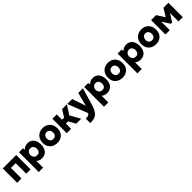

<svg xmlns="http://www.w3.org/2000/svg" viewBox="599 -2634 4977 4977"><g transform="rotate(-45 3087.5 -145.5)"><path d="M51 0V-527H543V0H385V-386H210V0Z M645 199V-527H792L800 -464Q835 -506 878 -521Q921 -536 968 -536Q1041 -536 1091 -500Q1141 -464 1167 -402Q1193 -340 1193 -263Q1193 -186 1167 -124.5Q1141 -63 1088 -27.5Q1035 8 953 8Q917 8 888.5 -0.5Q860 -9 839 -22Q818 -35 804 -49V199ZM925 -136Q969 -136 993 -155Q1017 -174 1027 -203Q1037 -232 1037 -261Q1037 -293 1026 -323.5Q1015 -354 990 -373Q965 -392 922 -392Q883 -392 856.5 -373.5Q830 -355 816.5 -326Q803 -297 803 -264Q803 -231 816 -202Q829 -173 856 -154.5Q883 -136 925 -136Z M1523 8Q1444 8 1382.5 -24Q1321 -56 1286 -116.5Q1251 -177 1251 -262Q1251 -349 1286.5 -410.5Q1322 -472 1383 -504.5Q1444 -537 1521 -537Q1599 -537 1659 -503.5Q1719 -470 1754 -408.5Q1789 -347 1789 -260Q1789 -175 1755.5 -115Q1722 -55 1662 -23.5Q1602 8 1523 8ZM1520 -139Q1563 -139 1587.5 -157Q1612 -175 1622.5 -203Q1633 -231 1633 -261Q1633 -291 1622.5 -321Q1612 -351 1587.5 -370.5Q1563 -390 1520 -390Q1478 -390 1453 -370.5Q1428 -351 1417 -321Q1406 -291 1406 -261Q1406 -230 1417 -202Q1428 -174 1453 -156.5Q1478 -139 1520 -139Z M1871 0V-527H2030V-333H2106L2225 -527H2403L2242 -280L2400 0H2218L2113 -191H2030V0Z M2486 246V83Q2527 83 2553.5 77.5Q2580 72 2598 59.5Q2616 47 2630 24L2413 -527H2596L2722 -153L2818 -527H2989L2852 -61Q2840 -18 2824.5 22Q2809 62 2789.5 97Q2770 132 2744.5 160Q2719 188 2686 207Q2659 223 2632.5 231Q2606 239 2571.5 242.5Q2537 246 2486 246Z M3036 199V-527H3183L3191 -464Q3226 -506 3269 -521Q3312 -536 3359 -536Q3432 -536 3482 -500Q3532 -464 3558 -402Q3584 -340 3584 -263Q3584 -186 3558 -124.5Q3532 -63 3479 -27.5Q3426 8 3344 8Q3308 8 3279.5 -0.5Q3251 -9 3230 -22Q3209 -35 3195 -49V199ZM3316 -136Q3360 -136 3384 -155Q3408 -174 3418 -203Q3428 -232 3428 -261Q3428 -293 3417 -323.5Q3406 -354 3381 -373Q3356 -392 3313 -392Q3274 -392 3247.5 -373.5Q3221 -355 3207.5 -326Q3194 -297 3194 -264Q3194 -231 3207 -202Q3220 -173 3247 -154.5Q3274 -136 3316 -136Z M3914 8Q3835 8 3773.5 -24Q3712 -56 3677 -116.5Q3642 -177 3642 -262Q3642 -349 3677.5 -410.5Q3713 -472 3774 -504.5Q3835 -537 3912 -537Q3990 -537 4050 -503.5Q4110 -470 4145 -408.5Q4180 -347 4180 -260Q4180 -175 4146.5 -115Q4113 -55 4053 -23.5Q3993 8 3914 8ZM3911 -139Q3954 -139 3978.5 -157Q4003 -175 4013.5 -203Q4024 -231 4024 -261Q4024 -291 4013.5 -321Q4003 -351 3978.5 -370.5Q3954 -390 3911 -390Q3869 -390 3844 -370.5Q3819 -351 3808 -321Q3797 -291 3797 -261Q3797 -230 3808 -202Q3819 -174 3844 -156.5Q3869 -139 3911 -139Z M4262 199V-527H4409L4417 -464Q4452 -506 4495 -521Q4538 -536 4585 -536Q4658 -536 4708 -500Q4758 -464 4784 -402Q4810 -340 4810 -263Q4810 -186 4784 -124.5Q4758 -63 4705 -27.5Q4652 8 4570 8Q4534 8 4505.5 -0.5Q4477 -9 4456 -22Q4435 -35 4421 -49V199ZM4542 -136Q4586 -136 4610 -155Q4634 -174 4644 -203Q4654 -232 4654 -261Q4654 -293 4643 -323.5Q4632 -354 4607 -373Q4582 -392 4539 -392Q4500 -392 4473.5 -373.5Q4447 -355 4433.5 -326Q4420 -297 4420 -264Q4420 -231 4433 -202Q4446 -173 4473 -154.5Q4500 -136 4542 -136Z M5140 8Q5061 8 4999.5 -24Q4938 -56 4903 -116.5Q4868 -177 4868 -262Q4868 -349 4903.5 -410.5Q4939 -472 5000 -504.5Q5061 -537 5138 -537Q5216 -537 5276 -503.5Q5336 -470 5371 -408.5Q5406 -347 5406 -260Q5406 -175 5372.5 -115Q5339 -55 5279 -23.5Q5219 8 5140 8ZM5137 -139Q5180 -139 5204.5 -157Q5229 -175 5239.5 -203Q5250 -231 5250 -261Q5250 -291 5239.5 -321Q5229 -351 5204.5 -370.5Q5180 -390 5137 -390Q5095 -390 5070 -370.5Q5045 -351 5034 -321Q5023 -291 5023 -261Q5023 -230 5034 -202Q5045 -174 5070 -156.5Q5095 -139 5137 -139Z M5488 0V-527H5672L5808 -311L5943 -527H6124V0H5966V-311L5830 -97H5784L5646 -312V0Z"/></g></svg>

Font: Onest ExtraBold
Style: Regular
Weight: 800
Designer: Dmitri Voloshin, Andrey Kudryavtsev
Foundry: Dmitri Voloshin, Andrey Kudryavtsev
Version: Version 1.000;gftools[0.9.33]